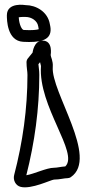

<svg xmlns="http://www.w3.org/2000/svg" viewBox="-20 -790 376 811"><path d="M142.3 -518.9 149.2 -527.3C151.9 -517.8 153 -512.4 153.1 -511.3C140.3 -341 314.3 -143.5 255.9 -87.1C233.8 -85.4 221.7 -81.4 208 -81.4C177.1 -81.4 123.1 -54.9 91.2 -49.8C126.4 -188.2 146 -330.2 146 -473.4C146 -492.7 143.1 -507.2 142.3 -518.9ZM97.6 -543.2C94.3 -539.1 92 -533.2 92 -527.4C92 -503.6 96 -489.6 96 -473.4C96 -330.9 75.9 -188.9 39.8 -50.7C34.3 -29.5 45.7 -5.9 67.5 -0.6C112.4 10.5 194.7 -30.3 208 -31.4C233.4 -31.7 250.7 -37.4 265 -37.4C269.1 -37.4 274.9 -38.9 279 -41.7C398.8 -122.8 194.4 -401.8 202.9 -507.4C204.9 -532.4 194 -549.9 194 -557.4C194 -557.4 205.2 -618.4 160 -618.4C122.7 -618.4 118 -568.6 117.6 -567.8ZM80.4 -663.4C72.4 -663.8 61 -685.6 59.2 -716.9C69.8 -718.9 82 -718.4 88 -718.4C113.8 -718.4 137.7 -701.8 141.3 -679.4C142.2 -673.8 143.2 -669.1 143.6 -666.6C136.4 -664 116.8 -661.3 80.4 -663.4ZM77.6 -613.4C147 -609.5 191.3 -618.9 193.7 -661.1C194.4 -673.5 191.5 -682.2 190.7 -687.4C182.1 -740.9 131.7 -768.4 88 -768.4C88 -768.4 9 -782.6 9 -725.4C9 -706.7 9.7 -617.3 77.6 -613.4Z"/></svg>

Font: Rocketfuel
Style: Regular
Weight: 400
Designer: Mew Too
Foundry: Cannot Into Space Fonts.
Version: Version 0.27